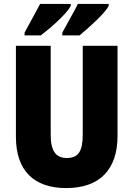

<svg xmlns="http://www.w3.org/2000/svg" viewBox="-20 -947 679 977"><path d="M533 -917V-927H376C362 -896 330 -843 297 -781V-767H385C432 -806 515 -880 533 -917ZM340 -917V-927H184C169 -897 139 -844 105 -781V-767H188C243 -809 321 -879 340 -917ZM578 -255V-714H401V-262C401 -175 377 -143 320 -143C266 -143 238 -176 238 -261V-714H61V-251C61 -79 152 10 317 10C488 10 578 -85 578 -255Z"/></svg>

Font: Noto Sans Arabic UI Cn Bk
Style: Regular
Weight: 900
Width: 3
Designer: Monotype Design Team, Nadine Chahine and Nizar Qandah
Foundry: Monotype Imaging Inc.
Version: Version 2.010